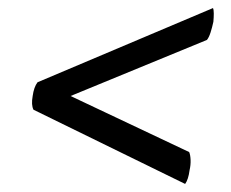

<svg xmlns="http://www.w3.org/2000/svg" viewBox="-20 -527 572 476"><path d="M439 -71 63 -255Q57 -267 61 -289Q64 -311 73 -323L508 -507Q510 -503 510 -493.5Q510 -484 509 -473Q506 -459 502 -446.5Q498 -434 493 -428L155 -289L449 -150Q452 -143 452.5 -130.5Q453 -118 450 -105Q447 -82 439 -71Z"/></svg>

Font: Petrona
Style: Bold Italic
Weight: 700
Italic angle: -9°
Designer: Ringo R. Seeber
Foundry: Ringo R. Seeber
Version: Version 2.001; ttfautohint (v1.8.3)